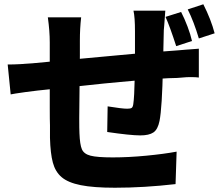

<svg xmlns="http://www.w3.org/2000/svg" viewBox="-20 -822 1040 899"><path d="M749 -704 747 -681 745 -594Q745 -563 743 -507Q739 -317 727 -256Q719 -216 698.5 -202Q678 -188 637 -188Q591 -188 482 -204L484 -324Q552 -313 575 -313Q590 -313 596 -316.5Q602 -320 604 -334Q609 -365 611 -463L612 -509V-675Q612 -741 605 -772H754Q751 -739 749 -704ZM354 -632V-562Q353 -533 353 -467L351 -270Q351 -216 352 -198Q354 -145 363.5 -123Q373 -101 404 -93Q435 -85 508 -85Q582 -85 665 -93Q748 -101 807 -112L802 40Q654 57 518 57Q418 57 358 45Q298 33 268 7Q239 -18 227.5 -60.5Q216 -103 214 -176V-235Q213 -259 213 -316V-408V-499V-575V-624Q213 -676 204 -741H360Q354 -689 354 -632ZM147 -527Q258 -538 368 -548Q613 -572 810 -586Q869 -591 859 -590L911 -594V-459Q897 -461 872 -461Q853 -461 834.5 -459Q816 -457 809 -457Q744 -457 541 -438L467 -431L156 -398L100 -391Q43 -383 30 -380L16 -520Q70 -520 147 -527ZM879 -630 805 -606Q775 -699 755 -743L828 -766Q844 -735 858 -698Q872 -661 879 -630ZM985 -666 911 -642Q888 -720 859 -778L932 -802Q968 -731 985 -666Z"/></svg>

Font: Merged Yaku Han JP ExtraBold
Style: Regular
Weight: 800
Designer: Ryoko NISHIZUKA 西塚涼子 (kana, bopomofo & ideographs); Paul D. Hunt (Latin, Greek & Cyrillic); Sandoll Communications 산돌커뮤니
Foundry: Adobe
Version: Version 2.004